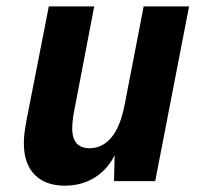

<svg xmlns="http://www.w3.org/2000/svg" viewBox="-20 -567 642 601"><path d="M182.6 14.2Q122.6 14.2 88.6 -20Q54.7 -54.2 54.7 -119.1Q54.7 -133.3 56.6 -150.4Q58.6 -167.5 63 -190.9L132.8 -546.9H274.9L210.9 -212.9Q208.5 -199.7 207.3 -186.8Q206.1 -173.8 206.1 -165Q206.1 -133.3 220.2 -118.2Q234.4 -103 260.7 -103Q299.8 -103 328.1 -136Q356.4 -168.9 370.1 -238.8L429.7 -546.9H571.8L465.8 0H336.9L338.9 -81.1Q316.9 -36.6 276.4 -11.2Q235.8 14.2 182.6 14.2Z"/></svg>

Font: Hack
Style: Bold Italic
Weight: 700
Italic angle: -11°
Monospace: yes
Designer: Christopher Simpkins
Foundry: Christopher Simpkins
Version: Version 2.017; ttfautohint (v1.4.1) -l 4 -r 80 -G 350 -x 0 -